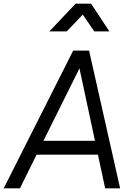

<svg xmlns="http://www.w3.org/2000/svg" viewBox="-47 -1019 719 1039"><path d="M-27 0H61L151 -182H483L522 0H603L435 -745H349ZM188 -257 383 -649 467 -257ZM220 -849H314L401 -940L463 -849H545L446 -999H362Z"/></svg>

Font: Mluvka
Style: Italic
Weight: 400
Italic angle: -8°
Designer: Modified by Jiří Krblich, Original typeface by Gumpita Rahayu
Foundry: Gumpita Rahayu & Jiří Krblich
Version: Version 2.000;Glyphs 3.1.1 (3134)